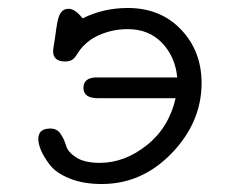

<svg xmlns="http://www.w3.org/2000/svg" viewBox="-20 -457 565 481"><path d="M76 -109Q76 -135 106 -135Q123 -135 132 -121.5Q141 -108 145.5 -92Q150 -76 171 -62.5Q192 -49 230 -49Q292 -49 347.5 -93Q403 -137 420 -211H225Q190 -211 189 -236Q189 -263 222 -263H424Q419 -315 386 -349.5Q353 -384 300 -384Q261 -384 227 -368.5Q193 -353 175 -324Q167 -311 160.5 -307Q154 -303 142 -303H141Q113 -304 113 -329Q113 -330 113.5 -333Q114 -336 114 -338Q116 -349 118 -363.5Q120 -378 121 -385.5Q122 -393 124 -402.5Q126 -412 128 -417Q130 -422 133.5 -426.5Q137 -431 141.5 -433Q146 -435 152 -435Q168 -435 187 -411Q239 -437 300 -437Q382 -437 433.5 -383Q485 -329 485 -249Q485 -151 410.5 -73.5Q336 4 235 4Q188 4 154 -10Q120 -24 104.5 -44.5Q89 -65 82.5 -81Q76 -97 76 -109Z"/></svg>

Font: CMU Typewriter Text
Style: LightOblique
Weight: 200
Italic angle: -9.46001°
Version: Version 0.7.0